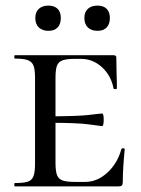

<svg xmlns="http://www.w3.org/2000/svg" viewBox="-20 -665 504 685"><path d="M33 -12Q65 -12 79.5 -17Q94 -22 99.5 -36.5Q105 -51 105 -81V-387Q105 -417 99.5 -431Q94 -445 79 -450.5Q64 -456 33 -456Q31 -456 31 -462Q31 -468 33 -468H385Q395 -468 395 -460L396 -398Q397 -379 397 -350Q397 -347 391 -347Q385 -347 385 -350Q376 -396 343.5 -425.5Q311 -455 269 -455H247Q217 -455 202.5 -449.5Q188 -444 183 -430Q178 -416 178 -386V-85Q178 -56 183 -41.5Q188 -27 202.5 -21.5Q217 -16 247 -16H284Q327 -16 363 -49Q399 -82 413 -133Q414 -136 419.5 -136Q425 -136 425 -133Q418 -61 418 -15Q418 -7 415 -3.5Q412 0 403 0H33Q31 0 31 -6Q31 -12 33 -12ZM147 -227V-250Q257 -250 298 -255Q339 -260 344 -260Q350 -260 350 -238Q350 -215 344 -215Q340 -215 299 -221Q258 -227 147 -227ZM106 -601Q106 -622 118.5 -633.5Q131 -645 153 -645Q174 -645 185.5 -633.5Q197 -622 197 -601Q197 -579 185.5 -567Q174 -555 153 -555Q131 -555 118.5 -567Q106 -579 106 -601ZM281 -601Q281 -622 293.5 -633.5Q306 -645 328 -645Q349 -645 360.5 -633.5Q372 -622 372 -601Q372 -579 360.5 -567Q349 -555 328 -555Q306 -555 293.5 -567Q281 -579 281 -601Z"/></svg>

Font: Cormorant SC Medium
Style: Regular
Weight: 500
Designer: Christian Thalmann (Catharsis Fonts)
Foundry: Catharsis Fonts
Version: Version 4.000